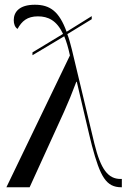

<svg xmlns="http://www.w3.org/2000/svg" viewBox="-20 -790 537 810"><path d="M275 -556 7 0H105L250 -318C268 -358 284 -397 302 -445H304C328 -344 357 -217 368 -175C403 -44 428 0 492 0H494V-35H489C436 -35 405 -75 378 -185L283 -582C277 -606 271 -628 264 -646L367 -709V-722L261 -656C230 -741 192 -770 127 -770C61 -770 38 -739 38 -705C38 -689 43 -675 54 -668C72 -701 95 -721 140 -721C183 -721 219 -704 246 -647L117 -569V-557L251 -637C260 -616 268 -589 275 -556Z"/></svg>

Font: Noto Serif Display SemiCondensed
Style: Regular
Weight: 400
Width: 4
Designer: Monotype Design Team
Foundry: Monotype Imaging Inc.
Version: Version 2.009